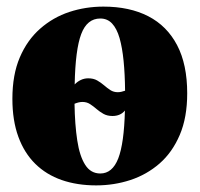

<svg xmlns="http://www.w3.org/2000/svg" viewBox="-20 -549 604 581"><path d="M271 12Q213.5 12 166.8 -4.2Q120 -20.5 86.8 -53.2Q53.5 -86 35.5 -135.2Q17.5 -184.5 17.5 -250Q17.5 -323 40 -375.5Q62.5 -428 101.5 -462.2Q140.5 -496.5 189.8 -512.8Q239 -529 293 -529Q372 -529 428.8 -499.8Q485.5 -470.5 516 -412.2Q546.5 -354 546.5 -266.5Q546.5 -193.5 524 -140.8Q501.5 -88 462.8 -54.2Q424 -20.5 374.5 -4.2Q325 12 271 12ZM283.5 -24Q320 -24 337.8 -69.5Q355.5 -115 358 -214.5Q351 -206 341.5 -202Q332 -198 320.5 -198Q304.5 -198 293 -204.5Q281.5 -211 272 -219.2Q262.5 -227.5 252.5 -234Q242.5 -240.5 229.5 -240.5Q223.5 -240.5 217.5 -239Q211.5 -237.5 205.5 -235Q206.5 -171.5 213.8 -124Q221 -76.5 237.8 -50.2Q254.5 -24 283.5 -24ZM336.5 -270Q341.5 -270 347 -271.2Q352.5 -272.5 358.5 -274.5Q358 -324.5 354 -364.8Q350 -405 341.8 -433.8Q333.5 -462.5 319.2 -477.8Q305 -493 283.5 -493Q243.5 -493 225.8 -446Q208 -399 206 -293.5Q214 -302 224.5 -307Q235 -312 247 -312Q263 -312 274.2 -305.5Q285.5 -299 295 -290.8Q304.5 -282.5 314.2 -276.2Q324 -270 336.5 -270Z"/></svg>

Font: Merriweather 120pt Black
Style: Regular
Weight: 900
Designer: Eben Sorkin
Foundry: Eben Sorkin
Version: Version 2.100